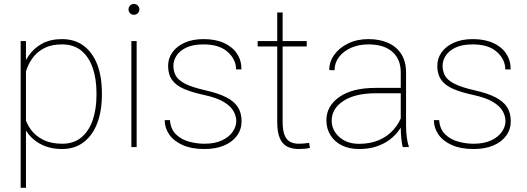

<svg xmlns="http://www.w3.org/2000/svg" viewBox="-20 -733 2627 957"><path d="M289.6 9.8Q245.1 9.8 209.5 -2.9Q173.8 -15.6 147.7 -38.1Q121.6 -60.5 105.5 -89.1Q89.4 -117.7 83 -148.9V-363.8Q94.7 -413.6 121.1 -452.9Q147.5 -492.2 189.2 -515.1Q231 -538.1 288.6 -538.1Q351.6 -538.1 396 -505.6Q440.4 -473.1 464.1 -413.1Q487.8 -353 487.8 -269.5V-259.3Q487.8 -178.7 464.4 -118.2Q440.9 -57.6 396.5 -23.9Q352.1 9.8 289.6 9.8ZM83 203.1V-528.3H109.4V-426.8V203.1ZM290 -16.6Q347.7 -16.6 385.5 -48.1Q423.3 -79.6 442.1 -134.3Q460.9 -189 460.9 -259.3V-269.5Q460.9 -339.8 442.1 -394.5Q423.3 -449.2 385.3 -480.5Q347.2 -511.7 289.1 -511.7Q239.3 -511.7 205.3 -495.4Q171.4 -479 150.1 -453.4Q128.9 -427.7 117.4 -399.2Q106 -370.6 100.6 -346.2V-161.1Q109.4 -121.1 132.8 -88.4Q156.2 -55.7 195.6 -36.1Q234.9 -16.6 290 -16.6Z M647.5 -713.4Q658.7 -713.4 666.7 -705.3Q674.8 -697.3 674.8 -686Q674.8 -674.8 666.7 -667Q658.7 -659.2 647.5 -659.2Q636.2 -659.2 628.4 -667Q620.6 -674.8 620.6 -686Q620.6 -697.3 628.4 -705.3Q636.2 -713.4 647.5 -713.4ZM661.1 0H634.8V-528.3H661.1Z M998.5 9.8Q934.6 9.8 890.4 -10Q846.2 -29.8 823.5 -62.7Q800.8 -95.7 800.8 -134.3H827.1Q830.6 -88.9 857.2 -63.2Q883.8 -37.6 922.1 -27.1Q960.4 -16.6 998.5 -16.6Q1050.8 -16.6 1086.2 -33.2Q1121.6 -49.8 1139.6 -75.9Q1157.7 -102.1 1157.7 -129.4Q1157.7 -153.3 1144.5 -178Q1131.3 -202.6 1096.7 -224.1Q1062 -245.6 996.6 -259.8Q937.5 -272.5 897.7 -289.6Q857.9 -306.6 837.9 -334.2Q817.9 -361.8 817.9 -404.8Q817.9 -441.9 839.1 -471.9Q860.4 -502 899.9 -520Q939.5 -538.1 994.6 -538.1Q1053.7 -538.1 1095.9 -519Q1138.2 -500 1160.9 -466.1Q1183.6 -432.1 1183.6 -387.2H1156.7Q1156.7 -436.5 1115 -474.1Q1073.2 -511.7 994.6 -511.7Q941.4 -511.7 908.2 -495.6Q875 -479.5 859.6 -455.1Q844.2 -430.7 844.2 -405.8Q844.2 -378.9 855.7 -356.7Q867.2 -334.5 901.6 -316.4Q936 -298.3 1004.4 -282.7Q1067.4 -268.6 1106.9 -248.5Q1146.5 -228.5 1165.3 -199.5Q1184.1 -170.4 1184.1 -128.9Q1184.1 -88.4 1161.4 -56.9Q1138.7 -25.4 1097.2 -7.8Q1055.7 9.8 998.5 9.8Z M1508.8 -501.5H1264.2V-528.3H1508.8ZM1388.7 -670.9V-126.5Q1388.7 -80.1 1399.7 -56.4Q1410.6 -32.7 1429 -24.7Q1447.3 -16.6 1468.3 -16.6Q1483.4 -16.6 1495.1 -17.8Q1506.8 -19 1520.5 -21L1524.9 3.9Q1514.2 7.3 1497.1 8.5Q1480 9.8 1469.7 9.8Q1436 9.8 1411.9 -2.2Q1387.7 -14.2 1374.8 -43.9Q1361.8 -73.7 1361.8 -126.5V-670.9Z M1977.5 -372.1Q1977.5 -438 1935.5 -474.9Q1893.6 -511.7 1816.4 -511.7Q1768.6 -511.7 1730.2 -494.9Q1691.9 -478 1669.7 -448.7Q1647.5 -419.4 1647.5 -382.8L1621.1 -383.8Q1621.1 -425.3 1646.2 -460.2Q1671.4 -495.1 1715.6 -516.6Q1759.8 -538.1 1816.4 -538.1Q1871.6 -538.1 1913.8 -519.5Q1956.1 -501 1980 -463.9Q2003.9 -426.8 2003.9 -371.1V-106.4Q2003.9 -78.1 2007.6 -49.3Q2011.2 -20.5 2017.6 -4.4V0H1987.3Q1982.4 -19 1980 -46.1Q1977.5 -73.2 1977.5 -99.1ZM1989.3 -268.1H1852.5Q1750.5 -268.1 1691.9 -230Q1633.3 -191.9 1633.3 -131.8Q1633.3 -84 1671.4 -50Q1709.5 -16.1 1769.5 -16.1Q1825.2 -16.1 1868.2 -34.4Q1911.1 -52.7 1940.9 -85.9Q1970.7 -119.1 1986.3 -164.6L1998 -140.1Q1988.8 -112.8 1970.5 -86.2Q1952.1 -59.6 1923.8 -37.8Q1895.5 -16.1 1857.2 -3.2Q1818.8 9.8 1769.5 9.8Q1720.2 9.8 1683.6 -8.5Q1647 -26.9 1627 -59.3Q1606.9 -91.8 1606.9 -133.8Q1606.9 -204.6 1671.6 -249.8Q1736.3 -294.9 1851.1 -294.9H1989.3Z M2340.3 9.8Q2276.4 9.8 2232.2 -10Q2188 -29.8 2165.3 -62.7Q2142.6 -95.7 2142.6 -134.3H2168.9Q2172.4 -88.9 2199 -63.2Q2225.6 -37.6 2263.9 -27.1Q2302.2 -16.6 2340.3 -16.6Q2392.6 -16.6 2428 -33.2Q2463.4 -49.8 2481.4 -75.9Q2499.5 -102.1 2499.5 -129.4Q2499.5 -153.3 2486.3 -178Q2473.1 -202.6 2438.5 -224.1Q2403.8 -245.6 2338.4 -259.8Q2279.3 -272.5 2239.5 -289.6Q2199.7 -306.6 2179.7 -334.2Q2159.7 -361.8 2159.7 -404.8Q2159.7 -441.9 2180.9 -471.9Q2202.1 -502 2241.7 -520Q2281.2 -538.1 2336.4 -538.1Q2395.5 -538.1 2437.7 -519Q2480 -500 2502.7 -466.1Q2525.4 -432.1 2525.4 -387.2H2498.5Q2498.5 -436.5 2456.8 -474.1Q2415 -511.7 2336.4 -511.7Q2283.2 -511.7 2250 -495.6Q2216.8 -479.5 2201.4 -455.1Q2186 -430.7 2186 -405.8Q2186 -378.9 2197.5 -356.7Q2209 -334.5 2243.4 -316.4Q2277.8 -298.3 2346.2 -282.7Q2409.2 -268.6 2448.7 -248.5Q2488.3 -228.5 2507.1 -199.5Q2525.9 -170.4 2525.9 -128.9Q2525.9 -88.4 2503.2 -56.9Q2480.5 -25.4 2439 -7.8Q2397.5 9.8 2340.3 9.8Z"/></svg>

Font: Heebo Thin
Style: Regular
Weight: 250
Designer: Oded Ezer
Foundry: Ezer Type House
Version: Version 3.100